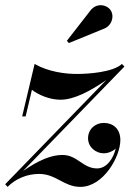

<svg xmlns="http://www.w3.org/2000/svg" viewBox="-59 -719 526 749"><path d="M344 -606C376 -616.5 388.5 -654 373 -678.5C359 -700.5 318 -710.5 293 -677L202 -560L209.5 -551ZM27.5 -265H41L65.5 -368.5C91.5 -349 133.5 -330 177.5 -330C229.5 -330 293 -363.5 355.5 -406.5L-39 0H-38.5L-29.5 10C2.5 -22 46 -40.5 94 -40.5C160 -40.5 190 10 254.5 10C344 10 410.5 -107.5 410.5 -172.5C410.5 -217.5 381 -239.5 346 -239.5C314.5 -239.5 284.5 -217 284.5 -179.5C284.5 -144.5 315.5 -121 345 -121C362.5 -121 380 -128 392.5 -139.5C383 -100.5 357.5 -62 319.5 -62C264 -62 243 -114.5 184.5 -114.5C142 -114.5 94 -95.5 31 -52L426.5 -459.5L416.5 -469.5C382 -437.5 288.5 -430.5 240.5 -430.5C194.5 -430.5 129.5 -439 76 -469.5Z"/></svg>

Font: Bodoni* 16pt Medium
Style: Italic
Weight: 500
Italic angle: -13°
Version: Version 2.3